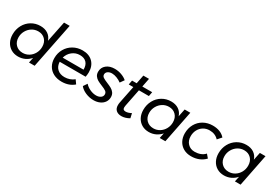

<svg xmlns="http://www.w3.org/2000/svg" viewBox="58 -1735 3949 2735"><g transform="rotate(30 2032.5 -368.0)"><path d="M39 -232Q39 -316 76.5 -385Q114 -454 180 -493.5Q246 -533 326 -533Q400 -533 450.5 -499Q501 -465 521 -403L590 -742H683L535 0H442L460 -86Q423 -43 372 -19Q321 5 262 5Q196 5 145.5 -25Q95 -55 67 -108.5Q39 -162 39 -232ZM494 -287Q494 -361 450.5 -406Q407 -451 337 -451Q281 -451 234.5 -422Q188 -393 160.5 -344Q133 -295 133 -237Q133 -164 177.5 -118.5Q222 -73 293 -73Q348 -73 394 -101.5Q440 -130 467 -179Q494 -228 494 -287Z M1250 -304Q1250 -270 1242 -228H815Q818 -156 862.5 -114Q907 -72 982 -72Q1026 -72 1066 -86Q1106 -100 1137 -126L1180 -65Q1099 5 979 5Q902 5 844 -25Q786 -55 754.5 -110Q723 -165 723 -237Q723 -320 762 -387.5Q801 -455 869 -493.5Q937 -532 1020 -532Q1127 -532 1188.5 -470Q1250 -408 1250 -304ZM1020 -455Q950 -455 896 -412Q842 -369 823 -300H1166Q1167 -374 1129 -414.5Q1091 -455 1020 -455Z M1274 -93 1317 -156Q1348 -119 1400 -95Q1452 -71 1502 -71Q1547 -71 1576 -91.5Q1605 -112 1605 -146Q1605 -177 1580 -195Q1555 -213 1503 -233Q1456 -252 1428 -268Q1400 -284 1380 -311.5Q1360 -339 1360 -380Q1360 -449 1412 -491.5Q1464 -534 1548 -534Q1605 -534 1659 -514.5Q1713 -495 1749 -463L1703 -398Q1669 -424 1626 -440.5Q1583 -457 1546 -457Q1505 -457 1478.5 -438Q1452 -419 1452 -388Q1452 -360 1477 -343Q1502 -326 1552 -306Q1598 -287 1628 -270.5Q1658 -254 1679 -225.5Q1700 -197 1700 -155Q1700 -108 1675 -71.5Q1650 -35 1605.5 -14.5Q1561 6 1504 6Q1436 6 1372 -21.5Q1308 -49 1274 -93Z M1940 -159Q1936 -142 1936 -126Q1936 -102 1947.5 -92Q1959 -82 1983 -82Q2022 -82 2073 -109L2090 -34Q2024 4 1961 4Q1907 4 1874.5 -24.5Q1842 -53 1842 -108Q1842 -131 1846 -151L1904 -440H1829L1842 -511H1918L1946 -653H2039L2011 -511H2173L2160 -440H1996Z M2189 -232Q2189 -316 2226.5 -385Q2264 -454 2330 -493.5Q2396 -533 2476 -533Q2550 -533 2600.5 -499Q2651 -465 2671 -403L2697 -529H2790L2685 0H2592L2610 -86Q2573 -43 2522 -19Q2471 5 2412 5Q2346 5 2295.5 -25Q2245 -55 2217 -108.5Q2189 -162 2189 -232ZM2644 -287Q2644 -361 2600.5 -406Q2557 -451 2487 -451Q2431 -451 2384.5 -422Q2338 -393 2310.5 -344Q2283 -295 2283 -237Q2283 -164 2327.5 -118.5Q2372 -73 2443 -73Q2498 -73 2544 -101.5Q2590 -130 2617 -179Q2644 -228 2644 -287Z M2868 -237Q2868 -322 2906 -389.5Q2944 -457 3011 -494.5Q3078 -532 3161 -532Q3227 -532 3278 -511.5Q3329 -491 3362 -452L3305 -388Q3248 -450 3156 -450Q3101 -450 3056.5 -423.5Q3012 -397 2986.5 -350Q2961 -303 2961 -244Q2961 -170 3005 -124Q3049 -78 3119 -78Q3170 -78 3213 -94.5Q3256 -111 3286 -144L3333 -89Q3292 -45 3234.5 -21Q3177 3 3106 3Q3035 3 2981 -27.5Q2927 -58 2897.5 -112.5Q2868 -167 2868 -237Z M3426 -232Q3426 -316 3463.5 -385Q3501 -454 3567 -493.5Q3633 -533 3713 -533Q3787 -533 3837.5 -499Q3888 -465 3908 -403L3934 -529H4027L3922 0H3829L3847 -86Q3810 -43 3759 -19Q3708 5 3649 5Q3583 5 3532.5 -25Q3482 -55 3454 -108.5Q3426 -162 3426 -232ZM3881 -287Q3881 -361 3837.5 -406Q3794 -451 3724 -451Q3668 -451 3621.5 -422Q3575 -393 3547.5 -344Q3520 -295 3520 -237Q3520 -164 3564.5 -118.5Q3609 -73 3680 -73Q3735 -73 3781 -101.5Q3827 -130 3854 -179Q3881 -228 3881 -287Z"/></g></svg>

Font: Gontserrat
Style: Italic
Weight: 400
Italic angle: -11.3°
Designer: Julieta Ulanovsky
Foundry: Julieta Ulanovsky
Version: Version 6.001